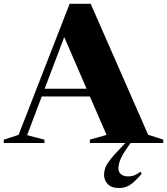

<svg xmlns="http://www.w3.org/2000/svg" viewBox="-32 -738 863 991"><path d="M630 17.5Q598.5 61.5 588.8 86.8Q579 112 579 130Q579 150 592.5 161.2Q606 172.5 630 172.5Q641.5 172.5 656 168.8Q670.5 165 692.5 148L699.5 159Q661 203.5 636.5 218Q612 232.5 584.5 232.5Q543 232.5 524 212.2Q505 192 505 163Q505 147 511 129.8Q517 112.5 534.5 89Q552 65.5 586 31L615 0H432V-17.5L518 -41.5L432 -240H183.5L108 -40.5L197.5 -17V0H-12.5V-17L64 -42L327.5 -718.5H436L732.5 -42.5L810.5 -17.5V0H642ZM198.5 -280H415L299.5 -546.5Z"/></svg>

Font: Newsreader Display
Style: Bold
Weight: 700
Designer: Hugues Gentile
Foundry: Production Type
Version: Version 1.001